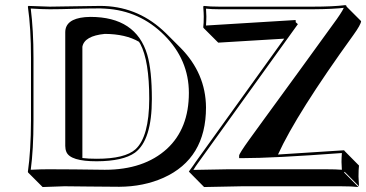

<svg xmlns="http://www.w3.org/2000/svg" viewBox="-20 -671 1431 750"><path d="M174.8 -645Q212.9 -645 272.9 -646.5Q333.5 -647.9 371.1 -647.9Q510.3 -647.9 614.3 -554.2Q622.1 -547.4 628.4 -541L685.1 -484.4Q783.7 -384.3 784.7 -251.5Q784.7 -51.3 618.7 23.4Q541 58.1 445.8 58.6Q391.6 58.6 326.2 57.6Q270 56.6 231.4 56.6L146.5 59.6L89.8 2.9L88.9 0Q100.6 -81.5 101.1 -200.2V-444.8Q101.1 -559.6 88.9 -645L90.8 -647.9Q91.8 -647.9 174.8 -645ZM522.9 -507.8Q470.7 -538.1 389.6 -538.6Q309.6 -530.8 301.8 -488.3V-53.7Q324.7 -50.8 357.9 -50.8Q467.8 -50.8 509.3 -87.9Q562.5 -136.7 563 -284.2Q563 -433.6 528.3 -499Q525.4 -503.9 522.9 -507.8ZM1090.3 -520Q1090.3 -520 832.5 -504.4L775.9 -561L773.9 -564Q775.9 -579.6 775.9 -606.9Q775.9 -618.2 773.9 -645L775.9 -647.9Q800.3 -645 836.9 -645H1202.1Q1281.2 -645 1328.1 -650.9Q1331.5 -650.4 1332.5 -649.4Q1333.5 -647 1334 -645L1390.6 -588.4Q1389.6 -574.7 1360.4 -534.2Q1139.2 -228 1065.9 -67.4Q1323.7 -84 1324.2 -84L1326.2 -81.1L1382.3 -24.4Q1380.4 -8.3 1380.4 18.6Q1380.4 29.8 1382.3 56.6L1326.2 0L1324.2 2.9L1380.4 59.6Q1355 56.6 1309.6 56.6H926.8L777.3 59.6L721.2 2.9L717.8 -1Q724.6 -9.8 735.8 -25.9Q741.7 -34.7 744.1 -38.1ZM1134.8 -592.8 1135.3 -584 1143.6 -576.7 752 -32.2Q750 -29.3 744.1 -21Q738.3 -12.2 735.4 -7.3Q844.7 -9.8 870.1 -9.8H1252.9Q1293 -9.8 1315.4 -7.8Q1314 -28.3 1314 -38.1Q1314 -53.7 1315.4 -73.2Q1048.3 -53.2 923.8 -53.2H914.1V-63Q914.1 -70.8 954.6 -127Q967.8 -145.5 1008.8 -201.7Q1154.8 -401.4 1295.9 -596.7Q1323.2 -635.7 1324.2 -645Q1324.7 -644.5 1328.1 -641.1H1329.1Q1283.7 -635.3 1202.1 -634.8H836.9Q807.6 -634.8 784.7 -637.2Q786.1 -616.7 786.1 -606.9Q786.1 -591.3 784.7 -571.3Q1131.3 -592.8 1134.8 -592.8ZM174.8 -634.8Q145.5 -634.8 100.1 -637.7Q110.8 -553.2 110.8 -444.8V-200.2Q110.8 -87.4 100.1 -7.8Q146.5 -10.3 174.8 -9.8Q214.4 -9.8 270 -9.3Q335.9 -8.3 389.2 -7.8Q542.5 -7.8 632.3 -89.8Q717.8 -168.9 717.8 -308.1Q717.8 -437.5 621.6 -533.7Q525.9 -629.4 391.6 -637.2Q380.9 -637.7 371.1 -638.2Q333.5 -638.2 273.4 -636.7Q212.4 -634.8 174.8 -634.8ZM234.9 -101.1V-544.9Q234.9 -596.7 312 -604Q322.8 -605 333 -605Q511.2 -605 555.2 -457.5Q573.2 -396 573.2 -284.2Q573.2 -123.5 507.3 -74.7Q460.9 -41.5 357.9 -41Q254.4 -41 239.3 -77.6Q234.9 -87.9 234.9 -101.1Z"/></svg>

Font: Linux Biolinum Shadow O
Style: Bold
Weight: 700
Designer: Philipp H. Poll
Foundry: Philipp H. Poll
Version: Version 0.9.2